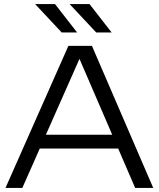

<svg xmlns="http://www.w3.org/2000/svg" viewBox="-20 -926 782 946"><path d="M530 -766 421 -906H323L454 -766ZM360 -766 251 -906H153L284 -766ZM7 0H90L175.9 -194H562.3L646 0H735L433 -700H317ZM206 -262 371.6 -635.9 533 -262Z"/></svg>

Font: Resamitz
Style: Bold
Weight: 700
Designer: gluk
Foundry: gluk
Version: Version 0.047